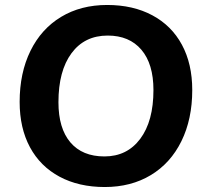

<svg xmlns="http://www.w3.org/2000/svg" viewBox="-20 -742 835 772"><path d="M59 -332Q59 -449 102.5 -537.5Q146 -626 225.5 -674Q305 -722 411 -722Q515 -722 592.5 -680.5Q670 -639 711.5 -562Q753 -485 753 -380Q753 -263 709.5 -174.5Q666 -86 586.5 -38Q507 10 401 10Q297 10 219.5 -31.5Q142 -73 100.5 -150Q59 -227 59 -332ZM597 -380Q597 -485 548.5 -542Q500 -599 413 -599Q320 -599 267.5 -528Q215 -457 215 -331Q215 -226 263 -169.5Q311 -113 400 -113Q491 -113 544 -184Q597 -255 597 -380Z"/></svg>

Font: Muli ExtraBold
Style: Italic
Weight: 800
Italic angle: -4.541°
Designer: Vernon Adams
Foundry: Vernon Adams
Version: Version 2.000